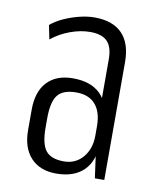

<svg xmlns="http://www.w3.org/2000/svg" viewBox="-68 -602 546 663"><g transform="rotate(10 205.0 -270.0)"><path d="M284 -175V-413Q284 -456 265 -475.5Q246 -495 205 -495Q171 -495 134.5 -481.5Q98 -468 70 -445L60 -494Q79 -510 104.5 -521.5Q130 -533 158 -540Q186 -547 211 -547Q275 -547 308 -513Q341 -479 341 -413V0H308ZM173 7Q116 7 84 -27.5Q52 -62 52 -124V-196Q52 -259 84 -293Q116 -327 174 -327Q237 -327 270.5 -294Q304 -261 304 -198V-125Q304 -61 270 -27Q236 7 173 7ZM192 -39Q233 -39 258.5 -69Q284 -99 284 -145V-178Q284 -228 261 -254.5Q238 -281 194 -281Q148 -281 129 -257.5Q110 -234 110 -176V-143Q110 -86 128.5 -62.5Q147 -39 192 -39Z"/></g></svg>

Font: Pathway Extreme Condensed Thin
Style: Regular
Weight: 250
Width: 3
Version: Version 1.001;gftools[0.9.26]